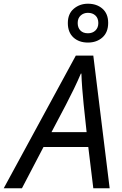

<svg xmlns="http://www.w3.org/2000/svg" viewBox="-77 -1013 659 1033"><path d="M-57 0 331 -714H425L513 0H425L398 -222H157L41 0ZM200 -302H389L373 -452Q369 -490 365.5 -536Q362 -582 361 -617H358Q342 -579 321 -535.5Q300 -492 277 -448ZM396 -784Q348 -784 318 -811.5Q288 -839 288 -889Q288 -939 320 -966Q352 -993 396 -993Q444 -993 474.5 -966Q505 -939 505 -890Q505 -839 474 -811.5Q443 -784 396 -784ZM396 -834Q421 -834 436.5 -849Q452 -864 452 -889Q452 -915 436.5 -929.5Q421 -944 396 -944Q373 -944 357 -929.5Q341 -915 341 -889Q341 -864 355.5 -849Q370 -834 396 -834Z"/></svg>

Font: Noto IKEA Latin
Style: Italic
Weight: 400
Italic angle: -12°
Designer: Monotype Design Team
Foundry: Monotype Imaging Inc.
Version: Version 1.0